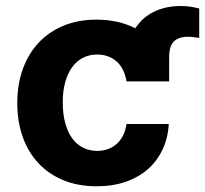

<svg xmlns="http://www.w3.org/2000/svg" viewBox="-20 -619 693 649"><path d="M306.1 -552.6Q344.1 -552.6 377 -545.1Q409.8 -537.6 437.5 -523.4Q460.9 -560 500.7 -579.4Q540.5 -598.7 590.6 -598.7Q622.2 -598.7 653.4 -590.2V-490.8Q644.2 -491.8 635.3 -493.3Q626.4 -494.7 616.1 -494.7Q583.8 -494.7 567.8 -479Q551.8 -463.4 551.8 -425.8V-343.8H407.7Q404.5 -364 396.5 -380.9Q388.5 -397.7 375.9 -409.6Q363.3 -421.5 346.4 -428.1Q329.5 -434.7 308.6 -434.7Q282.3 -434.7 260.8 -423.8Q239.3 -413 224.1 -392.2Q208.8 -371.4 200.5 -341.4Q192.1 -311.4 192.1 -272.7Q192.1 -233.7 200.5 -203.1Q208.8 -172.6 223.9 -151.6Q239 -130.7 260.5 -119.9Q282 -109 308.6 -109Q347.7 -109 374.3 -132.5Q400.9 -155.9 407.7 -199.9H550.4Q547.9 -153.1 529.8 -114.2Q511.7 -75.3 480.3 -47.6Q448.9 -19.9 405 -4.6Q361.2 10.7 306.8 10.7Q244 10.7 194.1 -9.9Q144.2 -30.5 109.6 -67.8Q74.9 -105.1 56.6 -156.8Q38.4 -208.5 38.4 -270.6Q38.4 -333.5 57 -385.3Q75.6 -437.1 110.3 -474.3Q144.9 -511.4 194.4 -532Q244 -552.6 306.1 -552.6Z"/></svg>

Font: Cannonade
Style: Bold
Weight: 700
Designer: Rasmus Andersson
Foundry: rsms
Version: Version 3.012;git-f93a4a705